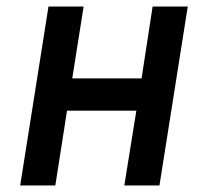

<svg xmlns="http://www.w3.org/2000/svg" viewBox="-20 -570 640 590"><path d="M42 0 129 -550H237L202 -329H415L449 -550H557L470 0H362L399 -230H186L150 0Z"/></svg>

Font: JetBrains Mono NL SemiBold
Style: Italic
Weight: 600
Italic angle: -9°
Monospace: yes
Designer: Philipp Nurullin, Konstantin Bulenkov
Foundry: JetBrains
Version: Version 2.305; ttfautohint (v1.8.4.7-5d5b)